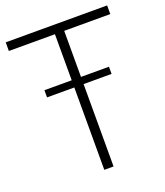

<svg xmlns="http://www.w3.org/2000/svg" viewBox="-138 -844 808 938"><g transform="rotate(-20 266.0 -375.0)"><path d="M290 -428.2V0H241.8V-428.2H100V-465.5H241.8V-705H2.3V-750H529.5V-705H290V-465.5H435.5V-428.2Z"/></g></svg>

Font: Spartan Light
Style: Regular
Weight: 300
Designer: Matt Bailey, Mirko Velimirovic
Foundry: Matt Bailey
Version: Version 1.005